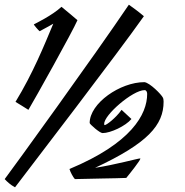

<svg xmlns="http://www.w3.org/2000/svg" viewBox="-25 -729 787 818"><path d="M669 -313C663 -326 613 -377 590 -379C487 -379 357 -289 357 -205C357 -200 400 -162 412 -162C446 -162 510 -192 535 -222C529 -227 503 -252 493 -261C469 -227 429 -196 421 -196C419 -196 419 -198 419 -201C417 -238 540 -345 591 -345C599 -345 602 -336 602 -329C602 -242 535 -119 271 -9C274 3 287 27 294 34C352 32 470 31 513 29C531 7 573 -46 573 -53C573 -54 573 -54 572 -54C562 -54 466 -27 380 -14C605 -119 672 -196 672 -296C672 -301 671 -310 669 -313ZM524 -709C377 -491 32 -15 -5 34C5 45 20 59 39 69C109 -23 479 -505 588 -660C567 -678 537 -700 524 -709ZM305 -643C299 -648 255 -686 237 -700C197 -663 128 -630 119 -625C119 -623 139 -599 144 -596C150 -600 177 -613 202 -628C163 -535 116 -418 41 -295C49 -290 89 -266 96 -261C123 -306 285 -596 305 -643Z"/></svg>

Font: Yesteryear
Style: Regular
Weight: 400
Designer: Astigmatic (AOETI)
Foundry: Astigmatic (AOETI)
Version: Version 1.000